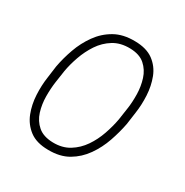

<svg xmlns="http://www.w3.org/2000/svg" viewBox="-133 -647 738 766"><g transform="rotate(30 236.0 -263.5)"><path d="M43.9 -238.3 51.3 -293.5Q59.1 -335.9 74.5 -378.9Q89.8 -421.9 116 -458.5Q142.1 -495.1 180.7 -517.1Q219.2 -539.1 273.9 -538.1Q327.1 -537.6 358.9 -514.2Q390.6 -490.7 405 -453.4Q419.4 -416 421.6 -373.5Q423.8 -331.1 418 -292L410.2 -235.8Q402.3 -194.3 387.2 -150.6Q372.1 -106.9 346.2 -70.1Q320.3 -33.2 282 -10.7Q243.7 11.7 189 10.7Q135.3 10.3 103.5 -13.9Q71.8 -38.1 57.1 -75.7Q42.5 -113.3 40.3 -156.2Q38.1 -199.2 43.9 -238.3ZM88.9 -293.9 80.6 -237.8Q76.2 -207 76.4 -170.7Q76.7 -134.3 86.9 -101.3Q97.2 -68.4 122.1 -46.9Q147 -25.4 190.9 -24.4Q234.4 -23.4 266.4 -43.2Q298.3 -63 319.8 -94.5Q341.3 -126 354.2 -163.3Q367.2 -200.7 373.5 -235.8L381.8 -292.5Q386.2 -322.3 385.5 -358.2Q384.8 -394 374.5 -426.5Q364.3 -459 339.8 -480.7Q315.4 -502.4 271.5 -503.4Q227.1 -504.4 195.1 -484.6Q163.1 -464.8 141.8 -432.9Q120.6 -400.9 107.7 -364.3Q94.7 -327.6 88.9 -293.9Z"/></g></svg>

Font: Roboto Condensed ExtraLight
Style: Italic
Weight: 250
Italic angle: -12°
Designer: Christian Robertson
Foundry: Google
Version: Version 3.008; 2023